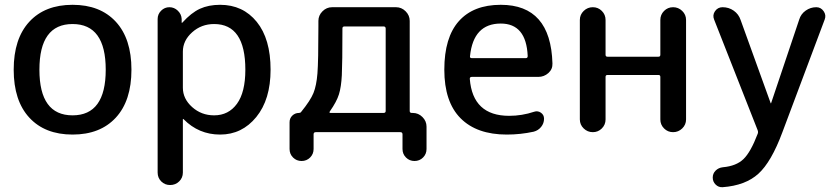

<svg xmlns="http://www.w3.org/2000/svg" viewBox="-20 -550 3484 799"><path d="M420 -260Q420 -450 282 -450Q144 -450 144 -260Q144 -70 282 -70Q420 -70 420 -260ZM462 -60.5Q397 10 282 10Q167 10 102 -60.5Q37 -131 37 -260Q37 -389 102 -459.5Q167 -530 282 -530Q397 -530 462 -459.5Q527 -389 527 -260Q527 -131 462 -60.5Z M741 -335V-185Q741 -139 779.5 -104.5Q818 -70 871 -70Q931 -70 966 -118Q1001 -166 1001 -260Q1001 -450 871 -450Q818 -450 779.5 -415.5Q741 -381 741 -335ZM636 168V-471Q636 -491 650.5 -505.5Q665 -520 685 -520Q705 -520 720 -505.5Q735 -491 736 -471V-456Q736 -455 737 -455Q738 -455 739 -456Q776 -497 812 -513.5Q848 -530 896 -530Q991 -530 1048.5 -459Q1106 -388 1106 -260Q1106 -136 1046.5 -63Q987 10 896 10Q807 10 744 -54Q743 -55 742 -55Q741 -55 741 -54V168Q741 190 725.5 205Q710 220 688 220Q666 220 651 205Q636 190 636 168Z M1353 -87Q1348 -80 1356 -80H1576Q1585 -80 1585 -88V-431Q1585 -440 1576 -440H1414Q1405 -440 1405 -432Q1405 -286 1402.5 -237Q1400 -188 1390.5 -157.5Q1381 -127 1353 -87ZM1185 70V-41Q1185 -58 1196.5 -69Q1208 -80 1224 -80Q1230 -80 1233 -84Q1272 -132 1284.5 -163Q1297 -194 1301 -244.5Q1305 -295 1305 -440V-463Q1305 -486 1322 -503Q1339 -520 1362 -520H1628Q1651 -520 1668 -503Q1685 -486 1685 -463V-88Q1685 -80 1694 -80H1698Q1721 -80 1738 -63Q1755 -46 1755 -23V70Q1755 91 1740.5 105.5Q1726 120 1705 120Q1684 120 1669.5 105.5Q1655 91 1655 70V9Q1655 0 1646 0H1294Q1285 0 1285 9V70Q1285 91 1270.5 105.5Q1256 120 1235 120Q1214 120 1199.5 105.5Q1185 91 1185 70Z M2064 -452Q1950 -452 1936 -317Q1934 -308 1944 -308H2168Q2176 -308 2176 -317Q2170 -452 2064 -452ZM2089 10Q1964 10 1896.5 -58Q1829 -126 1829 -260Q1829 -394 1889.5 -462Q1950 -530 2064 -530Q2272 -530 2279 -286Q2280 -262 2262 -246Q2244 -230 2220 -230H1943Q1935 -230 1935 -222Q1947 -68 2099 -68Q2152 -68 2203 -85Q2218 -90 2231 -81Q2244 -72 2244 -56Q2244 -37 2232 -22Q2220 -7 2201 -2Q2146 10 2089 10Z M2393 -53V-467Q2393 -489 2409 -504.5Q2425 -520 2447 -520Q2469 -520 2484.5 -504.5Q2500 -489 2500 -467V-322Q2500 -314 2508 -314H2720Q2728 -314 2728 -322V-467Q2728 -489 2743.5 -504.5Q2759 -520 2781 -520Q2803 -520 2819 -504.5Q2835 -489 2835 -467V-53Q2835 -31 2819 -15.5Q2803 0 2781 0Q2759 0 2743.5 -15.5Q2728 -31 2728 -53V-230Q2728 -238 2720 -238H2508Q2500 -238 2500 -230V-53Q2500 -31 2484.5 -15.5Q2469 0 2447 0Q2425 0 2409 -15.5Q2393 -31 2393 -53Z M2988 146Q3044 141 3074 112Q3104 83 3133 7Q3136 0 3133 -8L2952 -468Q2944 -487 2955.5 -503.5Q2967 -520 2987 -520Q3013 -520 3033.5 -505.5Q3054 -491 3062 -467L3187 -121Q3187 -120 3188 -120Q3189 -120 3189 -121L3306 -469Q3313 -492 3333 -506Q3353 -520 3377 -520Q3396 -520 3407.5 -503.5Q3419 -487 3412 -469L3236 0Q3190 124 3136 173Q3082 222 2987 229Q2970 230 2958 218Q2946 206 2946 189Q2946 172 2958 160Q2970 148 2988 146Z"/></svg>

Font: Rounded Mplus 1c Medium
Style: Regular
Weight: 500
Version: Version 1.059.20150529